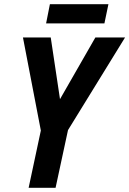

<svg xmlns="http://www.w3.org/2000/svg" viewBox="-20 -892 614 912"><path d="M476 -781 495 -872H217L199 -781ZM244 0 303 -274 574 -714H433L265 -421L221 -714H89L174 -272L116 0Z"/></svg>

Font: Noto Sans UI SemiCondensed
Style: Bold Italic
Weight: 700
Width: 4
Designer: Monotype Design Team
Foundry: Monotype Imaging Inc.
Version: 1.001